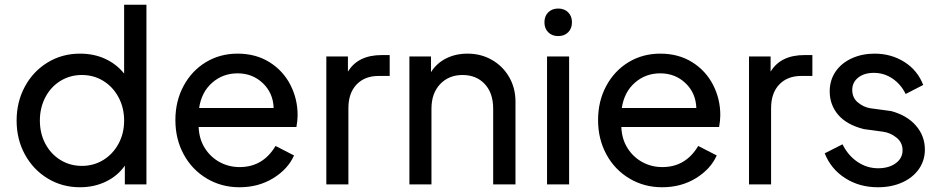

<svg xmlns="http://www.w3.org/2000/svg" viewBox="-20 -777 3965 809"><path d="M50 -269Q50 -348 85 -412.5Q120 -477 181 -514Q242 -551 317 -551Q376 -551 423.5 -529Q471 -507 503 -467V-757H597V0H506V-79Q476 -36 426.5 -12Q377 12 317 12Q242 12 181 -25Q120 -62 85 -126Q50 -190 50 -269ZM325 -78Q375 -78 415.5 -103Q456 -128 479.5 -171.5Q503 -215 503 -269Q503 -323 479.5 -367Q456 -411 415.5 -436Q375 -461 325 -461Q275 -461 234.5 -436Q194 -411 171 -367Q148 -323 148 -269Q148 -215 171 -171.5Q194 -128 234.5 -103Q275 -78 325 -78Z M719 -271Q719 -351 753.5 -415Q788 -479 847.5 -515Q907 -551 981 -551Q1058 -551 1115.5 -515Q1173 -479 1203.5 -419.5Q1234 -360 1234 -292Q1234 -269 1229 -242H817Q819 -191 843 -153Q867 -115 905.5 -94Q944 -73 990 -73Q1088 -73 1141 -162L1219 -122Q1193 -64 1131 -26Q1069 12 989 12Q913 12 851 -25Q789 -62 754 -126.5Q719 -191 719 -271ZM1133 -322Q1131 -385 1087.5 -426.5Q1044 -468 981 -468Q919 -468 874 -428.5Q829 -389 819 -322Z M1355 -539H1446V-475Q1488 -545 1589 -545H1622V-457H1575Q1517 -457 1482.5 -421Q1448 -385 1448 -321V0H1355Z M1705 -539H1796V-473Q1820 -511 1860 -531Q1900 -551 1950 -551Q2007 -551 2053 -524.5Q2099 -498 2125.5 -452Q2152 -406 2152 -349V0H2058V-319Q2058 -385 2022.5 -423Q1987 -461 1929 -461Q1871 -461 1834.5 -422.5Q1798 -384 1798 -319V0H1705Z M2285 -539H2378V0H2285ZM2332 -741Q2358 -741 2374 -725Q2390 -709 2390 -683Q2390 -657 2374 -641Q2358 -625 2332 -625Q2306 -625 2290 -641Q2274 -657 2274 -683Q2274 -709 2290 -725Q2306 -741 2332 -741Z M2500 -271Q2500 -351 2534.5 -415Q2569 -479 2628.5 -515Q2688 -551 2762 -551Q2839 -551 2896.5 -515Q2954 -479 2984.5 -419.5Q3015 -360 3015 -292Q3015 -269 3010 -242H2598Q2600 -191 2624 -153Q2648 -115 2686.5 -94Q2725 -73 2771 -73Q2869 -73 2922 -162L3000 -122Q2974 -64 2912 -26Q2850 12 2770 12Q2694 12 2632 -25Q2570 -62 2535 -126.5Q2500 -191 2500 -271ZM2914 -322Q2912 -385 2868.5 -426.5Q2825 -468 2762 -468Q2700 -468 2655 -428.5Q2610 -389 2600 -322Z M3136 -539H3227V-475Q3269 -545 3370 -545H3403V-457H3356Q3298 -457 3263.5 -421Q3229 -385 3229 -321V0H3136Z M3455 -131 3530 -169Q3553 -122 3593 -95Q3633 -68 3680 -68Q3725 -68 3754 -89Q3783 -110 3783 -144Q3783 -177 3757 -197.5Q3731 -218 3701 -222L3620 -233Q3548 -251 3512 -293Q3476 -335 3476 -392Q3476 -439 3500.5 -475Q3525 -511 3568.5 -531Q3612 -551 3665 -551Q3735 -551 3790.5 -516Q3846 -481 3870 -419L3796 -381Q3776 -422 3740.5 -446Q3705 -470 3662 -470Q3621 -470 3596 -450Q3571 -430 3571 -398Q3571 -365 3594.5 -345.5Q3618 -326 3646 -321L3735 -309Q3802 -291 3839.5 -247.5Q3877 -204 3877 -147Q3877 -101 3852 -65Q3827 -29 3782 -8.5Q3737 12 3679 12Q3601 12 3541 -26.5Q3481 -65 3455 -131Z"/></svg>

Font: Eudoxus Sans Medium
Style: Regular
Weight: 500
Designer: Stijn de Vries
Foundry: tokotype
Version: Version 2.005